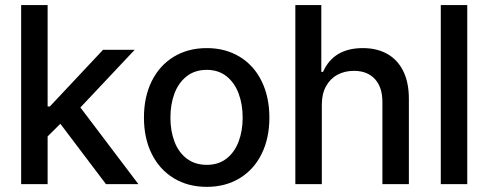

<svg xmlns="http://www.w3.org/2000/svg" viewBox="-20 -727 1928 758"><path d="M63.5 -707H168V-306.6H176.8L386.7 -530.3H511.7L297.4 -302.7L526.4 0H398.4L218.3 -238.3L168 -188.5V0H63.5Z M548.3 -262.7Q548.3 -344.7 579.1 -406.7Q609.9 -468.8 666 -502.9Q722.2 -537.1 796.4 -537.1Q870.1 -537.1 926.3 -502.9Q982.4 -468.8 1012.9 -406.5Q1043.5 -344.2 1043.5 -262.7Q1043.5 -181.2 1012.9 -119.4Q982.4 -57.6 926.3 -23.4Q870.1 10.7 796.4 10.7Q722.2 10.7 666 -23.4Q609.9 -57.6 579.1 -119.4Q548.3 -181.2 548.3 -262.7ZM938 -262.7Q938 -314.9 922.1 -357.7Q906.2 -400.4 874.3 -425.8Q842.3 -451.2 796.4 -451.2Q749.5 -451.2 717 -425.8Q684.6 -400.4 668.7 -357.7Q652.8 -314.9 652.8 -262.7Q652.8 -210.4 668.7 -168.2Q684.6 -126 717 -101.1Q749.5 -76.2 796.4 -76.2Q842.8 -76.2 874.5 -101.1Q906.2 -126 922.1 -168.2Q938 -210.4 938 -262.7Z M1250.5 0H1146V-707H1248.5V-443.4H1255.4Q1296.9 -537.1 1412.6 -537.1Q1467.8 -537.1 1508.5 -514.4Q1549.3 -491.7 1571.8 -446.8Q1594.2 -401.9 1594.2 -336.9V0H1489.7V-324.2Q1489.7 -382.8 1460 -415Q1430.2 -447.3 1377.4 -447.3Q1340.3 -447.3 1311.8 -431.6Q1283.2 -416 1266.8 -386Q1250.5 -356 1250.5 -314.5Z M1824.7 0H1720.2V-707H1824.7Z"/></svg>

Font: WEMIX Pretendard Medium
Style: Regular
Weight: 500
Designer: Base glyphs from Inter by Rasmus Andersson; Hangeul glyphs from Noto Sans CJK(Source Han Sans) by Jang Soo-young and Kan
Foundry: Kil Hyung-jin
Version: Version 1.000